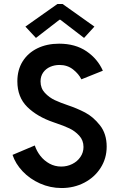

<svg xmlns="http://www.w3.org/2000/svg" viewBox="-20 -950 607 978"><path d="M43.9 -161.1 157.2 -209Q166.5 -180.7 185.5 -156.2Q204.6 -131.8 231.9 -116.7Q259.3 -101.6 292 -101.6Q321.8 -101.6 347.9 -114.5Q374 -127.4 389.6 -150.4Q405.3 -173.3 405.3 -201.2Q405.3 -235.4 383.5 -259Q361.8 -282.7 333.3 -296.1Q304.7 -309.6 266.6 -322.3L252.9 -327.1Q169.4 -355.5 118.9 -405.3Q68.4 -455.1 68.4 -536.1Q68.4 -593.8 95.2 -637Q122.1 -680.2 170.4 -703.9Q218.8 -727.5 281.2 -727.5Q363.8 -727.5 420.7 -688.7Q477.5 -649.9 503.9 -589.8L394.5 -545.9Q381.3 -573.2 352.3 -596.2Q323.2 -619.1 283.2 -619.1Q257.8 -619.1 235.8 -609.6Q213.9 -600.1 200.2 -581.1Q186.5 -562 186.5 -535.2Q186.5 -500.5 208.7 -476.8Q231 -453.1 259.3 -439.9Q287.6 -426.8 325.2 -414.1Q372.1 -398.4 413.3 -377Q454.6 -355.5 489 -312Q523.4 -268.6 523.4 -203.1Q523.4 -143.6 492.7 -95.2Q461.9 -46.9 409.4 -19.5Q356.9 7.8 293.9 7.8Q235.8 7.8 183.8 -15.4Q131.8 -38.6 95.2 -77.4Q58.6 -116.2 43.9 -161.1ZM109.4 -814.5 272.5 -929.7H298.8L460.9 -814.5L408.2 -756.8L287.1 -849.6H283.2L163.1 -756.8Z"/></svg>

Font: Reddit Sans Strawberry SemiBold
Style: Regular
Weight: 600
Designer: Stephen Hutchings
Foundry: Reddit
Version: Version 1.013